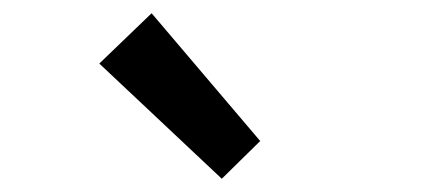

<svg xmlns="http://www.w3.org/2000/svg" viewBox="-20 -914 654 290"><path d="M315 -644 373 -701 209 -894 130 -818Z"/></svg>

Font: Noto Sans HK Medium
Style: Regular
Weight: 500
Designer: Ryoko NISHIZUKA 西塚涼子 (kana, bopomofo & ideographs); Paul D. Hunt (Latin, Greek & Cyrillic); Sandoll Communications 산돌커뮤니
Foundry: Adobe
Version: Version 2.002;hotconv 1.0.116;makeotfexe 2.5.65601